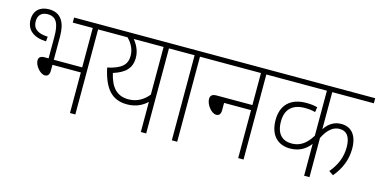

<svg xmlns="http://www.w3.org/2000/svg" viewBox="-65 -956 2529 1280"><g transform="rotate(15 1199.0 -316.0)"><path d="M145 -632C85 -632 43 -598 43 -534C43 -463 94 -423 180 -420L183 -453C106 -456 79 -486 79 -532C79 -572 101 -598 145 -598C207 -598 226 -550 226 -465V-315H198C169 -315 158 -302 158 -283C158 -249 197 -199 231 -199C250 -199 262 -211 262 -240V-280H458V0H495V-587H598V-622H320V-587H458V-315H262V-477C262 -571 229 -632 145 -632Z M1087 -622H584V-587H698C730 -555 750 -517 750 -472C750 -411 714 -378 619 -357C650 -213 708 -154 810 -154C872 -154 917 -179 947 -208V0H984V-587H1087ZM665 -332C745 -357 787 -396 787 -469C787 -515 767 -555 741 -587H947V-258C912 -215 867 -189 810 -189C730 -189 687 -237 665 -332Z M1198 -587H1301V-622H1073V-587H1161V0H1198Z M1287 -622V-587H1619V-366H1372C1340 -366 1329 -352 1329 -331C1329 -293 1368 -241 1402 -241C1421 -241 1433 -253 1433 -280V-331H1619V0H1656V-587H1759V-622Z M2398 -587V-622H1745V-587H2074V-276C2034 -211 1990 -186 1937 -186C1874 -186 1831 -223 1831 -310C1831 -393 1876 -438 1964 -438C1990 -438 2014 -435 2035 -429L2040 -464C2018 -470 1993 -473 1963 -473C1854 -473 1794 -413 1794 -311C1794 -199 1857 -151 1935 -151C2001 -151 2043 -180 2074 -220V0H2111V-271C2144 -338 2183 -363 2222 -363C2275 -363 2299 -324 2299 -257C2299 -188 2275 -130 2228 -74L2259 -53C2310 -115 2337 -181 2337 -257C2337 -349 2295 -398 2225 -398C2180 -398 2141 -377 2111 -331V-587Z"/></g></svg>

Font: Noto Sans Devanagari SemiCondensed ExtraLight
Style: Regular
Weight: 200
Width: 4
Designer: Jelle Bosma - Monotype Design Team
Foundry: Monotype Imaging Inc.
Version: Version 2.004